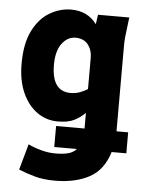

<svg xmlns="http://www.w3.org/2000/svg" viewBox="-53 -580 622 820"><g transform="rotate(5 258.5 -170.0)"><path d="M28 -288Q28 -376 56 -431Q84 -486 128 -511.5Q172 -537 219 -537Q290 -537 329 -484L335 -525H469L463 -476Q460 -454 458.5 -438Q457 -422 457 -401V-36H507V54H444Q420 133 359.5 165Q299 197 214 197Q163 197 126 186.5Q89 176 57 163L88 52Q112 64 143.5 72.5Q175 81 205 81Q236 81 258.5 75.5Q281 70 295 54H198V-36H320V-103Q298 -81 272 -68.5Q246 -56 203 -56Q154 -56 114.5 -84Q75 -112 51.5 -164Q28 -216 28 -288ZM166 -296Q166 -182 247 -182Q268 -182 286 -188.5Q304 -195 320 -205V-339Q320 -373 301.5 -396Q283 -419 248 -419Q214 -419 190 -387Q166 -355 166 -296Z"/></g></svg>

Font: Radio Canada Condensed
Style: Bold
Weight: 700
Width: 3
Designer: Charles Daoud, Etienne Aubert Bonn, Alexandre Saumier Demers, Jacques Le Bailly
Foundry: Radio-Canada
Version: Version 2.104; ttfautohint (v1.8.4.7-5d5b);gftools[0.9.28.de